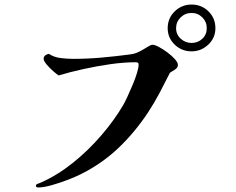

<svg xmlns="http://www.w3.org/2000/svg" viewBox="-20 -809 1040 845"><path d="M890 -685Q890 -713 870.5 -732.5Q851 -752 823 -752Q795 -752 775 -732.5Q755 -713 755 -685Q755 -657 775.5 -638.5Q796 -620 823 -620Q851 -620 870.5 -638.5Q890 -657 890 -685ZM763 -523Q763 -511 749.5 -502.5Q736 -494 728 -489Q706 -445 682.5 -400.5Q659 -356 632 -315Q574 -227 501.5 -158Q429 -89 335 -42Q313 -31 278 -17.5Q243 -4 207.5 6Q172 16 148 16Q145 16 141.5 14.5Q138 13 138 9Q138 3 145 0Q150 -1 153.5 -3Q157 -5 161 -6Q233 -38 301 -92.5Q369 -147 426.5 -214Q484 -281 523 -348Q530 -360 541 -384Q552 -408 563.5 -435Q575 -462 582.5 -486.5Q590 -511 590 -524Q590 -532 586 -533.5Q582 -535 576 -535Q525 -535 465.5 -526.5Q406 -518 347 -505Q288 -492 238 -477Q230 -482 214 -496Q198 -510 185 -525.5Q172 -541 172 -550Q172 -560 179.5 -565.5Q187 -571 195 -572Q218 -557 247 -553.5Q276 -550 302 -550Q364 -550 426 -555.5Q488 -561 549 -569Q568 -571 583.5 -577.5Q599 -584 615 -594Q620 -597 632.5 -604.5Q645 -612 651 -612Q661 -612 679 -602.5Q697 -593 716.5 -578.5Q736 -564 749.5 -549Q763 -534 763 -523ZM928 -685Q928 -642 896.5 -612.5Q865 -583 823 -583Q780 -583 749 -612.5Q718 -642 718 -685Q718 -729 749 -759Q780 -789 823 -789Q867 -789 897.5 -759Q928 -729 928 -685Z"/></svg>

Font: Kaisei HarunoUmi
Style: Bold
Weight: 700
Designer: Font-Kai, 金井和夫
Foundry: KAZUO KANAI
Version: Version 5.003